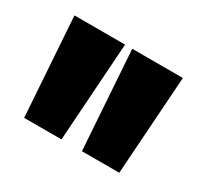

<svg xmlns="http://www.w3.org/2000/svg" viewBox="-70 -773 439 421"><g transform="rotate(30 149.5 -563.0)"><path d="M29.5 -437.8 12.7 -687.5H140.8L124 -437.8ZM175.8 -437.8 159 -687.5H287.2L270.3 -437.8Z"/></g></svg>

Font: Bricolage Grotesque 96pt ExtraBold SemiCondensed
Style: Regular
Weight: 800
Width: 4
Version: Version 1.001;gftools[0.9.33.dev8+g029e19f]